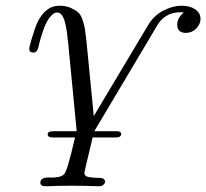

<svg xmlns="http://www.w3.org/2000/svg" viewBox="-20 -462 726 676"><path d="M83 -290Q83 -296.9 92.5 -328.4Q102.1 -359.9 108.9 -377Q137.7 -441.9 189 -441.9Q212.9 -441.9 230 -433.8Q247.1 -425.8 256.1 -417.5Q265.1 -409.2 271.5 -389.6Q277.8 -370.1 278.8 -360.6Q279.8 -351.1 283.2 -327.1Q284.2 -322.3 284.2 -318.8Q288.1 -280.8 294.4 -214.8Q300.8 -148.9 305.4 -102.5Q310.1 -56.2 310.1 -53.2L500 -371.1Q521 -407.2 554.9 -424.6Q588.9 -441.9 618.9 -441.9Q648.9 -441.9 667.5 -429Q686 -416 686 -396Q686 -377 670.9 -361.6Q655.8 -346.2 634.8 -346.2Q604 -346.2 604 -375Q604 -398.9 627 -418Q623 -418.9 615.2 -418.9Q556.2 -418.9 527.8 -362.8L312 0H390.1Q401.4 0 404.8 4.4Q408.2 8.8 405.8 14.2Q402.8 22 388.2 22H306.2Q277.3 141.1 276.9 147Q276.9 158.2 291.5 161.1Q306.2 164.1 323.5 164.1Q340.8 164.1 345.2 168Q350.1 172.9 350.1 176.8Q350.1 182.6 344.5 188.2Q338.9 193.8 330.1 193.8Q328.1 193.8 315.7 193.4Q303.2 192.9 281.5 192.4Q259.8 191.9 234.9 191.9Q206.1 191.9 185.1 192.4Q164.1 192.9 153.6 193.4Q143.1 193.8 140.1 193.8Q122.1 193.8 122.1 181.2Q122.1 169.9 132.1 166Q142.1 162.1 155 163.1Q168 164.1 183.1 161.6Q198.2 159.2 206.1 150.9Q217.3 139.6 244.1 22H166Q147.9 22 147.9 11Q147.9 0 167 0H250L220.2 -309.1Q212.4 -391.1 198.2 -408.2Q191.4 -418 181.2 -418Q173.3 -418 165.8 -411.9Q158.2 -405.8 151.6 -396Q145 -386.2 139.9 -375Q134.8 -363.8 130.4 -349.9Q126 -335.9 123 -326.4Q120.1 -316.9 117.7 -306.9Q115.2 -296.9 115.2 -295.9Q110.4 -276.9 98.1 -276.9Q83 -276.9 83 -290Z"/></svg>

Font: CMU Classical Serif
Style: Italic
Weight: 500
Italic angle: -14.04°
Version: Version 0.7.0